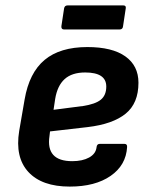

<svg xmlns="http://www.w3.org/2000/svg" viewBox="-20 -678 555 710"><path d="M238 12Q135 12 85 -42Q35 -96 51 -194L71 -310Q88 -409 145 -456.5Q202 -504 303 -504Q395 -504 443.5 -469.5Q492 -435 492 -372Q492 -296 444.5 -257.5Q397 -219 304 -208L165 -192L163 -175Q149 -82 247 -82Q285 -82 309.5 -95.5Q334 -109 337 -133Q338 -146 349 -146H440Q451 -146 450 -134Q446 -67 389 -27.5Q332 12 238 12ZM178 -272 287 -286Q333 -293 353 -309.5Q373 -326 373 -358Q373 -410 295 -410Q246 -410 219 -385.5Q192 -361 184 -312ZM217 -569Q206 -569 207 -581L217 -647Q219 -658 230 -658H436Q447 -658 445 -647L435 -581Q434 -569 422 -569Z"/></svg>

Font: Sofia Sans
Style: Bold Italic
Weight: 700
Italic angle: -9°
Designer: Botio Nikoltchev, Ani Petrova
Foundry: lettersoup
Version: Version 4.101; ttfautohint (v1.8.4.7-5d5b)